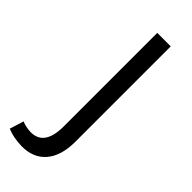

<svg xmlns="http://www.w3.org/2000/svg" viewBox="-296 -559 787 787"><g transform="rotate(45 97.5 -165.0)"><path d="M-39.1 118.2Q-17.6 127.4 11.2 128.9Q91.8 130.4 91.8 16.1V-525.9H169.9V26.9Q169.9 108.9 132.1 152.8Q94.2 196.8 25.9 195.8Q-23.4 194.3 -58.1 179.2Z"/></g></svg>

Font: Montserrat-Arabic Light
Style: Regular
Weight: 300
Designer: Mohamed Gaber
Foundry: Kief Type Foundry
Version: Version 5.008;PS 005.008;hotconv 1.0.88;makeotf.lib2.5.64775